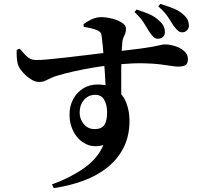

<svg xmlns="http://www.w3.org/2000/svg" viewBox="-20 -877 1040 986"><path d="M790 -678Q778 -678 767.5 -688Q757 -698 746 -715Q733 -736 718 -760.5Q703 -785 671 -815L681 -828Q717 -817 747 -804Q777 -791 798 -770Q815 -755 821 -740.5Q827 -726 827 -712Q827 -697 817 -687.5Q807 -678 790 -678ZM247 70Q339 37 410 -12.5Q481 -62 511 -132Q460 -118 421 -137.5Q382 -157 359.5 -197.5Q337 -238 337 -288Q337 -332 355.5 -367Q374 -402 406.5 -422.5Q439 -443 480 -443Q541 -443 577 -416.5Q613 -390 629 -348Q645 -306 645 -256Q645 -179 615 -119.5Q585 -60 532 -17.5Q479 25 408.5 51Q338 77 256 89ZM466 -214Q502 -214 516 -235.5Q530 -257 530 -300Q530 -338 515.5 -364Q501 -390 469 -390Q434 -390 411.5 -364Q389 -338 389 -298Q389 -265 410.5 -239.5Q432 -214 466 -214ZM180 -456Q160 -456 137 -471Q114 -486 95.5 -507.5Q77 -529 71 -549Q67 -566 66 -585Q65 -604 66 -621L81 -627Q98 -607 110.5 -594Q123 -581 136 -575Q149 -569 166 -569Q182 -568 220.5 -571.5Q259 -575 309 -580.5Q359 -586 410.5 -592.5Q462 -599 506 -604Q550 -609 574 -612Q654 -621 701 -627.5Q748 -634 773 -639Q798 -644 808.5 -646.5Q819 -649 825 -649Q852 -649 880 -640Q908 -631 926.5 -614Q945 -597 945 -574Q945 -549 931.5 -542Q918 -535 895 -535Q879 -535 856 -539Q833 -543 799 -547Q765 -551 715 -552Q665 -553 593 -547Q525 -541 465.5 -531Q406 -521 359.5 -510.5Q313 -500 283 -491Q259 -485 242 -476.5Q225 -468 211.5 -462Q198 -456 180 -456ZM523 -404Q523 -416 522 -442Q521 -468 518.5 -502Q516 -536 513.5 -571.5Q511 -607 508 -639Q505 -671 502 -691Q501 -704 496 -710Q491 -716 479 -722Q467 -727 449 -731.5Q431 -736 410 -739L409 -753Q426 -766 450 -777.5Q474 -789 499 -789Q527 -789 557 -781Q587 -773 607 -760Q627 -747 627 -730Q627 -710 618 -693Q609 -676 608 -657Q606 -639 604.5 -600.5Q603 -562 602.5 -512.5Q602 -463 602.5 -414Q603 -365 604 -326ZM915 -711Q903 -711 892.5 -720.5Q882 -730 870 -747Q858 -766 842.5 -790Q827 -814 793 -844L803 -857Q842 -845 871 -833.5Q900 -822 922 -802Q939 -787 944.5 -773.5Q950 -760 950 -745Q950 -731 940 -721Q930 -711 915 -711Z"/></svg>

Font: Noto Serif JP ExtraLight
Style: Bold
Weight: 700
Version: Version 2.003-H1;hotconv 1.1.1;makeotfexe 2.6.0